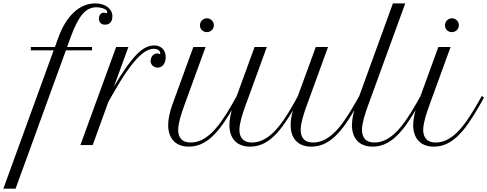

<svg xmlns="http://www.w3.org/2000/svg" viewBox="-219 -856 2876 1133"><path d="M-37.1 -578.6H105L125 -633.3Q160.6 -731.4 217.3 -783.7Q273.9 -835.9 343.8 -835.9Q365.7 -835.9 384.3 -830.3Q402.8 -824.7 416 -814.5Q429.2 -804.2 436.8 -790.3Q444.3 -776.4 444.3 -759.8Q444.3 -736.3 432.6 -723.4Q420.9 -710.4 400.4 -710.4Q383.8 -710.4 374.3 -720Q364.7 -729.5 364.7 -746.1Q364.7 -761.7 373 -771.5Q381.3 -781.2 395 -781.2Q399.4 -781.2 404.8 -779.3Q405.8 -778.8 407.2 -778.3Q408.7 -777.8 409.7 -777.8Q414.1 -777.8 414.1 -783.7Q414.1 -791 408 -796.4Q401.9 -801.8 392.3 -805.4Q382.8 -809.1 371.3 -811Q359.9 -813 349.1 -813Q325.7 -813 305.7 -803.2Q285.6 -793.5 267.6 -772.2Q249.5 -751 232.4 -717.5Q215.3 -684.1 198.2 -637.2L176.8 -578.6H324.2V-559.1H169.9L-127 257.3H-199.2L97.7 -559.1H-37.1Z M726.6 -543.9Q726.6 -551.8 716.6 -559.8Q706.5 -567.9 687.5 -567.9Q668 -567.9 645 -555.9Q622.1 -543.9 592.8 -513.7Q563.5 -483.4 527.1 -431.2Q490.7 -378.9 444.8 -297.9L420.4 -254.9L328.1 0H255.4L466.3 -578.6H538.6L453.1 -344.2Q493.2 -413.1 526.4 -459.7Q559.6 -506.3 587.9 -534.9Q616.2 -563.5 641.1 -575.7Q666 -587.9 689.9 -587.9Q722.2 -587.9 740.5 -568.8Q758.8 -549.8 758.8 -519Q758.8 -506.3 755.6 -494.9Q752.4 -483.4 746.3 -475.1Q740.2 -466.8 731.4 -461.9Q722.7 -457 711.9 -457Q704.1 -457 696.5 -459.5Q689 -461.9 683.1 -467Q677.2 -472.2 673.6 -479.5Q669.9 -486.8 669.9 -496.6Q669.9 -504.4 672.6 -512.5Q675.3 -520.5 680.2 -526.6Q685.1 -532.7 691.9 -536.6Q698.7 -540.5 707 -540.5Q712.4 -540.5 717.3 -539.6Q718.3 -538.6 720 -537.8Q721.7 -537.1 722.7 -537.1Q726.6 -537.1 726.6 -543.9Z M921.9 -578.6H994.1L869.6 -236.8Q862.8 -217.8 856 -198Q849.1 -178.2 844 -158.9Q838.9 -139.6 835.7 -121.8Q832.5 -104 832.5 -88.9Q832.5 -55.2 850.3 -35.2Q868.2 -15.1 905.8 -15.1Q938.5 -15.1 969 -29.3Q999.5 -43.5 1029.5 -72Q1059.6 -100.6 1089.8 -143.8Q1120.1 -187 1152.8 -244.6L1178.2 -289.6L1191.4 -280.3L1166 -235.4Q1130.4 -172.4 1097.9 -126.2Q1065.4 -80.1 1033 -50Q1000.5 -20 966.8 -5.4Q933.1 9.3 895 9.3Q865.2 9.3 842.5 0.2Q819.8 -8.8 804.4 -25.4Q789.1 -42 781.2 -65.4Q773.4 -88.9 773.4 -117.7Q773.4 -143.1 779.5 -173.3Q785.6 -203.6 797.4 -236.8ZM960.9 -706.5Q960.9 -723.6 972.9 -735.8Q984.9 -748 1002 -748Q1019 -748 1031 -736.1Q1043 -724.1 1043 -707Q1043 -698.7 1039.8 -691.2Q1036.6 -683.6 1031 -678.2Q1025.4 -672.9 1017.8 -669.7Q1010.3 -666.5 1001.5 -666.5Q984.4 -666.5 972.7 -678Q960.9 -689.5 960.9 -706.5Z M1283.2 -578.6H1355.5L1231 -236.8Q1224.1 -217.8 1217.3 -198Q1210.4 -178.2 1205.3 -158.9Q1200.2 -139.6 1197 -121.8Q1193.8 -104 1193.8 -88.9Q1193.8 -55.2 1211.9 -35.2Q1230 -15.1 1267.1 -15.1Q1299.8 -15.1 1330.6 -29.3Q1361.3 -43.5 1391.4 -72Q1421.4 -100.6 1451.7 -143.6Q1481.9 -186.5 1514.2 -244.6L1538.1 -287.6L1644.5 -578.6H1716.8L1592.3 -236.8Q1585.4 -217.8 1578.6 -198Q1571.8 -178.2 1566.7 -158.9Q1561.5 -139.6 1558.3 -121.8Q1555.2 -104 1555.2 -88.9Q1555.2 -55.2 1573 -35.2Q1590.8 -15.1 1628.4 -15.1Q1661.1 -15.1 1691.7 -29.3Q1722.2 -43.5 1752.2 -72Q1782.2 -100.6 1812.5 -143.8Q1842.8 -187 1875.5 -244.6L1900.9 -289.6L1913.6 -280.3L1888.7 -235.4Q1853.5 -171.9 1821 -125.7Q1788.6 -79.6 1756.1 -49.6Q1723.6 -19.5 1689.7 -5.1Q1655.8 9.3 1617.7 9.3Q1587.9 9.3 1565.2 0.2Q1542.5 -8.8 1527.1 -25.4Q1511.7 -42 1503.9 -65.4Q1496.1 -88.9 1496.1 -117.7Q1496.1 -136.7 1499.5 -158.9Q1502.9 -181.2 1509.8 -204.6Q1477.1 -149.4 1446.8 -109.1Q1416.5 -68.8 1386.2 -42.5Q1356 -16.1 1324 -3.4Q1292 9.3 1256.3 9.3Q1226.6 9.3 1203.9 0.2Q1181.2 -8.8 1165.8 -25.4Q1150.4 -42 1142.6 -65.4Q1134.8 -88.9 1134.8 -117.7Q1134.8 -143.1 1140.9 -173.3Q1147 -203.6 1158.7 -236.8Z M2099.6 -835.9H2172.4L1954.1 -236.8Q1947.3 -217.8 1940.4 -198Q1933.6 -178.2 1928.5 -158.9Q1923.3 -139.6 1920.2 -121.8Q1917 -104 1917 -88.9Q1917 -55.2 1934.8 -35.2Q1952.6 -15.1 1990.2 -15.1Q2022.9 -15.1 2053.5 -29.3Q2084 -43.5 2114 -72Q2144 -100.6 2174.3 -143.8Q2204.6 -187 2237.3 -244.6L2262.7 -289.6L2275.9 -280.3L2250.5 -235.4Q2214.8 -172.4 2182.4 -126.2Q2149.9 -80.1 2117.4 -50Q2085 -20 2051.3 -5.4Q2017.6 9.3 1979.5 9.3Q1949.7 9.3 1927 0.2Q1904.3 -8.8 1888.9 -25.4Q1873.5 -42 1865.7 -65.4Q1857.9 -88.9 1857.9 -117.7Q1857.9 -143.1 1863.8 -173.1Q1869.6 -203.1 1881.8 -236.8Z M2367.7 -578.6H2439.9L2315.4 -236.8Q2308.6 -217.8 2301.8 -198Q2294.9 -178.2 2289.8 -158.9Q2284.7 -139.6 2281.5 -121.8Q2278.3 -104 2278.3 -88.9Q2278.3 -55.2 2296.1 -35.2Q2314 -15.1 2351.6 -15.1Q2384.3 -15.1 2414.8 -29.3Q2445.3 -43.5 2475.3 -72Q2505.4 -100.6 2535.6 -143.8Q2565.9 -187 2598.6 -244.6L2624 -289.6L2637.2 -280.3L2611.8 -235.4Q2576.2 -172.4 2543.7 -126.2Q2511.2 -80.1 2478.8 -50Q2446.3 -20 2412.6 -5.4Q2378.9 9.3 2340.8 9.3Q2311 9.3 2288.3 0.2Q2265.6 -8.8 2250.2 -25.4Q2234.9 -42 2227.1 -65.4Q2219.2 -88.9 2219.2 -117.7Q2219.2 -143.1 2225.3 -173.3Q2231.4 -203.6 2243.2 -236.8ZM2406.7 -706.5Q2406.7 -723.6 2418.7 -735.8Q2430.7 -748 2447.8 -748Q2464.8 -748 2476.8 -736.1Q2488.8 -724.1 2488.8 -707Q2488.8 -698.7 2485.6 -691.2Q2482.4 -683.6 2476.8 -678.2Q2471.2 -672.9 2463.6 -669.7Q2456.1 -666.5 2447.3 -666.5Q2430.2 -666.5 2418.5 -678Q2406.7 -689.5 2406.7 -706.5Z"/></svg>

Font: Petit Formal Script
Style: Regular
Weight: 400
Version: Version 1.001; ttfautohint (v0.8) -G 200 -r 50